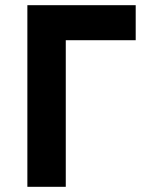

<svg xmlns="http://www.w3.org/2000/svg" viewBox="-20 -720 564 740"><path d="M85.5 0V-700H503V-565H233.5V0Z"/></svg>

Font: Geologica SemiBold
Style: Regular
Weight: 600
Designer: Sindre Bremnes, Frode Helland
Foundry: Monokrom Skriftforlag AS
Version: Version 1.010;gftools[0.9.28]